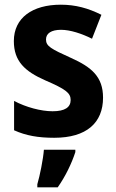

<svg xmlns="http://www.w3.org/2000/svg" viewBox="-20 -577 495 818"><path d="M419 -161C419 -250 370 -291 283 -330C197 -369 176 -380 176 -409C176 -435 199 -450 240 -450C279 -450 328 -434 372 -412L412 -514C356 -542 302 -557 239 -557C118 -557 39 -501 39 -402C39 -316 86 -273 172 -235C260 -197 281 -181 281 -151C281 -120 257 -103 204 -103C155 -103 91 -120 40 -147V-22C91 1 143 10 211 10C349 10 419 -54 419 -161ZM301 71V61H167C164 101 150 171 139 208V221H226C259 174 285 120 301 71Z"/></svg>

Font: Noto Sans Thai Looped SemiCondensed
Style: Bold
Weight: 700
Width: 4
Designer: Sasikarn Vongin, Ben Mitchell
Foundry: The Fontpad Ltd
Version: Version 1.001